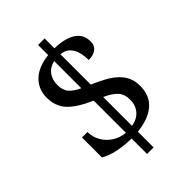

<svg xmlns="http://www.w3.org/2000/svg" viewBox="-243 -863 1045 1045"><g transform="rotate(-45 279.5 -340.5)"><path d="M252.9 -759.8H303.2V-684.1Q348.1 -683.1 379.6 -674.1Q411.1 -665 431.2 -650.4Q451.2 -635.3 460.2 -615.2Q469.2 -595.2 469.2 -571.8Q469.2 -539.6 447.8 -523.2Q426.3 -506.8 390.1 -506.8Q390.1 -538.6 382.6 -567.1Q375 -595.7 356.2 -615.2Q337.4 -634.8 303.2 -638.2V-404.8Q348.1 -385.3 382.8 -366Q417.5 -346.7 440.9 -323.7Q464.4 -301.3 476.6 -273.4Q488.8 -245.6 488.8 -210Q488.8 -134.8 440.4 -93Q392.1 -51.3 303.2 -42V79.1H252.9V-40Q204.1 -40 154.1 -49.6Q104 -59.1 65.9 -81.1V-234.9H107.9Q107.9 -196.8 126.7 -163.6Q145.5 -130.4 178.5 -108.9Q211.4 -87.4 252.9 -84V-331.1Q159.7 -372.6 121.1 -416Q83 -459 83 -523.9Q83 -589.8 128.9 -632.8Q172.9 -673.3 252.9 -682.1ZM172.9 -532.2Q172.9 -490.7 193.4 -467.5Q213.9 -444.3 252.9 -426.8V-636.2Q214.4 -627.4 193.6 -599.4Q172.9 -571.3 172.9 -532.2ZM397 -194.8Q397 -236.8 374.5 -262Q352.1 -287.1 303.2 -309.1V-86.9Q348.1 -94.7 372.6 -123.3Q397 -151.9 397 -194.8Z"/></g></svg>

Font: Koh Santepheap
Style: Regular
Weight: 400
Designer: Danh Hong
Version: Version 2.002; ttfautohint (v1.8.3)